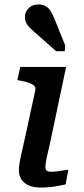

<svg xmlns="http://www.w3.org/2000/svg" viewBox="-20 -839 379 863"><path d="M163 4Q134 4 112 -4.5Q90 -13 77.5 -30.5Q65 -48 65 -74Q65 -88 67.5 -104Q70 -120 76 -147Q82 -174 92 -218L139 -435Q141 -447 132.5 -454.5Q124 -462 108 -467.5Q92 -473 69 -477L58 -479L71 -538H277L208 -210Q200 -173 194 -148Q188 -123 186 -109Q184 -95 184 -88Q184 -77 190 -72Q196 -67 209 -67Q223 -67 237 -69Q251 -71 264.5 -73Q278 -75 287 -76L275 -10Q260 -7 242 -3.5Q224 0 204 2Q184 4 163 4ZM227 -749Q218 -773 208.5 -788Q199 -803 186 -811Q173 -819 152 -819Q125 -819 108.5 -802Q92 -785 92 -763Q92 -749 97.5 -737Q103 -725 113 -715Q123 -705 136 -694L232 -609H271L273 -635Z"/></svg>

Font: Roboto Serif Medium
Style: Italic
Weight: 500
Italic angle: -10°
Designer: Greg Gazdowicz
Foundry: Commercial Type
Version: Version 1.008